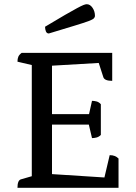

<svg xmlns="http://www.w3.org/2000/svg" viewBox="-20 -892 644 912"><path d="M63 0Q63 -35 79 -40L131 -55V-583L63 -599Q63 -613 67 -622.5Q71 -632 83 -641H513V-508Q477 -508 471 -525L449 -593L227 -580V-350H403L417 -413Q428 -413 439 -410Q450 -407 459 -397V-251Q450 -242 439 -239Q428 -236 417 -236L402 -300H227V-65L476 -49L501 -155Q515 -155 525 -151Q535 -147 543 -139V0ZM212 -733Q202 -733 198 -743Q194 -753 194 -765Q252 -800 288.5 -821Q325 -842 345.5 -853Q366 -864 376 -868Q386 -872 392 -872Q408 -872 419.5 -855Q431 -838 431 -817Q431 -810 425.5 -804.5Q420 -799 400 -791.5Q380 -784 335.5 -770.5Q291 -757 212 -733Z"/></svg>

Font: Petrona Medium
Style: Regular
Weight: 500
Designer: Ringo R. Seeber
Foundry: Ringo R. Seeber
Version: Version 2.001; ttfautohint (v1.8.3)